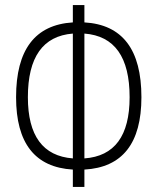

<svg xmlns="http://www.w3.org/2000/svg" viewBox="-20 -733 626 763"><path d="M269.5 9.8V-59.1Q43.9 -72.3 43.9 -346.7Q43.9 -629.9 269.5 -644V-712.9H315.4V-644Q542 -630.9 542 -346.7Q542 -71.8 315.4 -59.1V9.8ZM315.4 -599.6V-103.5Q495.1 -116.2 495.1 -346.7Q495.1 -585.9 315.4 -599.6ZM269.5 -103.5V-599.6Q90.8 -585.4 90.8 -346.7Q90.8 -117.2 269.5 -103.5Z"/></svg>

Font: Cascadia Mono NF ExtraLight
Style: Regular
Weight: 200
Monospace: yes
Designer: Aaron Bell
Foundry: Saja Typeworks
Version: Version 2404.023; ttfautohint (v1.8.4)